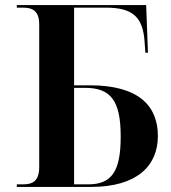

<svg xmlns="http://www.w3.org/2000/svg" viewBox="-20 -734 673 754"><path d="M46 0H338C517 0 600 -82 600 -200C600 -318 525 -399 333 -399H271V-704H395C501 -704 542 -668 548 -567L551 -527H561L554 -714H46V-704H71C109 -704 134 -690 134 -638V-78C134 -24 109 -10 71 -10H46ZM326 -10H271V-389H314C414 -389 454 -340 454 -198C454 -61 419 -10 326 -10Z"/></svg>

Font: Noto Serif Display SemiBold
Style: Regular
Weight: 600
Designer: Monotype Design Team
Foundry: Monotype Imaging Inc.
Version: Version 2.009